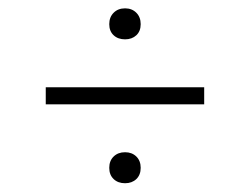

<svg xmlns="http://www.w3.org/2000/svg" viewBox="-20 -604 584 449"><path d="M272.5 -512Q256 -512 245.8 -521.5Q235.5 -531 235.5 -547.5Q235.5 -564 245.8 -574.2Q256 -584.5 272.5 -584.5Q288.5 -584.5 298.8 -574.2Q309 -564 309 -547.5Q309 -531 298.8 -521.5Q288.5 -512 272.5 -512ZM87 -360V-400H457.5V-360ZM272.5 -175.5Q256 -175.5 245.8 -185.2Q235.5 -195 235.5 -211.5Q235.5 -228 245.8 -238Q256 -248 272.5 -248Q288.5 -248 298.8 -238Q309 -228 309 -211.5Q309 -195 298.8 -185.2Q288.5 -175.5 272.5 -175.5Z"/></svg>

Font: Encode Sans Semi Expanded ExtraLight
Style: Regular
Weight: 200
Width: 6
Designer: Multiple Designers
Foundry: Impallari Type
Version: Version 3.000; ttfautohint (v1.8.3) -l 8 -r 50 -G 200 -x 14 